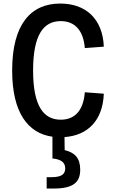

<svg xmlns="http://www.w3.org/2000/svg" viewBox="-20 -762 660 1082"><path d="M166.5 -365C166.5 -570 227.5 -643 322.5 -643C404.5 -643 450.5 -587 458 -491L565 -499C559 -654.5 464.5 -742 319.5 -742C155 -742 48.5 -627 48.5 -365C48.5 -127.5 137 -11 275.5 8.5V131C319 135.5 347.5 149.5 347.5 187C347.5 218.5 328 236.5 270 236.5H243V300.5H282.5C400 300.5 432 260 432 194C432 128.5 401 97.5 344.5 84L343.5 10.5C475.5 1.5 559.5 -84.5 565 -234L458 -242C450.5 -143 404.5 -87.5 322.5 -87.5C227.5 -87.5 166.5 -160.5 166.5 -365Z"/></svg>

Font: Monaspace Neon Medium
Style: Regular
Weight: 500
Designer: Riley Cran & the Lettermatic Team
Foundry: Lettermatic
Version: Version 1.200 (Monaspace Neon)